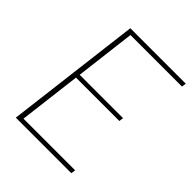

<svg xmlns="http://www.w3.org/2000/svg" viewBox="-198 -819 936 936"><g transform="rotate(45 270.0 -351.5)"><path d="M179 -680 141 -368H440L437 -345.5H138L98.5 -23H454.5L451.5 0H68.5L155 -703H537.5L534 -680Z"/></g></svg>

Font: Lato ExtraLight
Style: Italic
Weight: 275
Italic angle: -7°
Designer: Lukasz Dziedzic with Adam Twardoch and Botio Nikoltchev
Foundry: tyPoland Lukasz Dziedzic
Version: Version 2.015; 2015-08-06; http://www.latofonts.com/